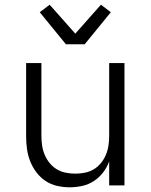

<svg xmlns="http://www.w3.org/2000/svg" viewBox="-20 -788 640 816"><path d="M276 8Q249 8 222.5 2Q196 -4 173.5 -19Q151 -34 134.5 -56Q118 -78 108 -103.5Q98 -129 94.5 -156Q91 -183 91 -210V-520H156V-210Q156 -190 159 -169.5Q162 -149 170 -130Q178 -111 191 -95Q204 -79 221.5 -68.5Q239 -58 259.5 -54Q280 -50 300 -50Q320 -50 340.5 -54Q361 -58 378.5 -68.5Q396 -79 409 -95Q422 -111 430 -130Q438 -149 441 -169.5Q444 -190 444 -210V-520H509V0H444V-102Q435 -77 418.5 -55.5Q402 -34 379.5 -19Q357 -4 330 2Q303 8 276 8ZM260 -600 149 -736 191 -768 300 -645 409 -768 451 -736 340 -600Z"/></svg>

Font: Iosevka Light Extended
Style: Regular
Weight: 300
Width: 7
Monospace: yes
Designer: Belleve Invis
Foundry: Belleve Invis
Version: Version 32.5.0; ttfautohint (v1.8.4)